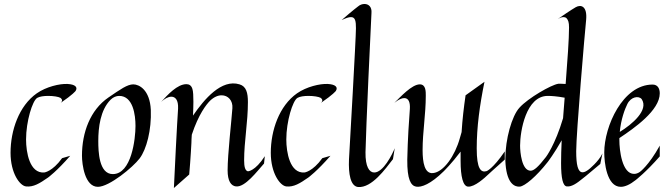

<svg xmlns="http://www.w3.org/2000/svg" viewBox="-20 -928 3362 965"><path d="M360 -471C372 -490 358 -504 319 -506C280 -508 212 -492 165 -459C75 -396 33 -272 33 -160C33 -57 80 6 111 9C148 13 179 -6 222 -36C222 -36 265 -67 333 -145L292 -133C243 -65 202 -61 202 -61C129 -56 111 -162 111 -227C111 -318 143 -422 167 -436C179 -443 200 -446 222 -446C248 -446 274 -442 284 -436C284 -436 301 -425 285 -411C347 -453 360 -471 360 -471Z M738 -376C733 -477 679 -504 650 -504C620 -504 585 -479 525 -438C433 -375 392 -261 392 -146C392 -102 406 11 472 11C529 11 648 -87 682 -132C716 -177 742 -274 738 -376ZM661 -295C661 -230 641 -53 547 -53C477 -53 474 -167 474 -219C474 -287 484 -375 536 -427C549 -440 565 -446 579 -446C649 -446 661 -350 661 -295Z M947 -481C942 -498 931 -505 917 -505C871 -505 823 -452 790 -416C806 -431 825 -442 841 -442C861 -442 877 -426 875 -382C875 -382 869 -300 854 17L931 -51C938 -129 942 -209 942 -209C942 -221 943 -236 944 -251C978 -354 1017 -403 1036 -422C1056 -441 1076 -449 1094 -449C1126 -449 1151 -423 1148 -384C1144 -325 1124 -153 1124 -72C1124 -18 1141 6 1166 9C1212 14 1272 -67 1307 -106L1311 -143C1262 -67 1226 -67 1226 -67C1212 -70 1207 -90 1207 -122C1207 -218 1226 -313 1226 -415C1226 -461 1218 -494 1184 -504C1093 -532 1007 -430 950 -347C951 -371 952 -395 952 -416C952 -445 951 -469 947 -481Z M1668 -471C1680 -490 1666 -504 1627 -506C1588 -508 1520 -492 1473 -459C1383 -396 1341 -272 1341 -160C1341 -57 1388 6 1419 9C1456 13 1487 -6 1530 -36C1530 -36 1573 -67 1641 -145L1600 -133C1551 -65 1510 -61 1510 -61C1437 -56 1419 -162 1419 -227C1419 -318 1451 -422 1475 -436C1487 -443 1508 -446 1530 -446C1556 -446 1582 -442 1592 -436C1592 -436 1609 -425 1593 -411C1655 -453 1668 -471 1668 -471Z M1964 -183C1951 -151 1906 -61 1861 -61C1836 -61 1816 -90 1817 -163C1819 -269 1844 -813 1847 -862C1850 -894 1832 -908 1812 -908C1801 -908 1789 -904 1780 -896C1780 -896 1754 -877 1697 -827C1718 -837 1733 -842 1744 -842C1766 -842 1769 -821 1769 -786C1769 -735 1738 -197 1734 -126C1731 -55 1741 8 1780 12C1849 17 1916 -78 1955 -128Z M2517 -167C2457 -79 2426 -68 2426 -68C2397 -59 2376 -79 2376 -182C2376 -290 2391 -399 2415 -517L2320 -449C2311 -388 2304 -327 2300 -264C2295 -247 2291 -233 2291 -233C2267 -146 2210 -63 2156 -58C2114 -54 2104 -111 2104 -174C2104 -264 2120 -353 2120 -447C2120 -467 2121 -504 2090 -504C2050 -504 1993 -441 1962 -411C1983 -428 1999 -435 2012 -435C2034 -435 2042 -413 2040 -381C2036 -330 2029 -226 2027 -126C2026 -26 2045 5 2071 10C2098 15 2145 -3 2210 -67C2210 -67 2250 -106 2295 -166V-119C2295 -41 2307 9 2333 10C2366 12 2416 -34 2436 -53C2436 -53 2456 -72 2517 -126ZM1959 -409 1962 -411Z M3008 -157C2989 -116 2940 -77 2940 -77C2927 -67 2917 -62 2908 -62C2884 -62 2876 -101 2876 -168C2876 -258 2919 -761 2926 -829C2932 -896 2901 -907 2874 -892C2874 -892 2849 -878 2783 -832C2813 -851 2827 -837 2827 -837C2836 -827 2840 -816 2840 -790C2840 -731 2832 -623 2823 -506C2800 -508 2786 -507 2786 -507C2751 -502 2634 -435 2591 -387C2552 -345 2520 -227 2520 -132C2520 -122 2520 -112 2521 -102C2529 -3 2568 12 2593 10C2618 7 2675 -40 2733 -114C2733 -114 2766 -157 2803 -223C2801 -179 2800 -140 2800 -108C2800 -32 2809 7 2829 9C2854 12 2883 -10 2905 -28C2905 -28 2928 -45 2997 -104ZM2810 -334C2770 -199 2724 -139 2724 -139C2686 -90 2664 -70 2647 -70C2602 -70 2594 -164 2594 -196C2594 -270 2624 -446 2733 -446C2752 -446 2780 -444 2818 -437Z M3296 -196C3240 -95 3196 -64 3196 -64C3186 -57 3176 -54 3167 -54C3106 -54 3093 -174 3093 -223V-234C3168 -284 3296 -373 3296 -459C3296 -481 3287 -503 3260 -503C3110 -503 3017 -293 3017 -162C3017 -113 3029 11 3100 11C3121 11 3146 0 3175 -23C3175 -23 3228 -64 3296 -142ZM3205 -430C3242 -375 3157 -303 3095 -265C3101 -328 3120 -379 3133 -405C3151 -442 3190 -448 3205 -430Z"/></svg>

Font: Quintessential
Style: Regular
Weight: 400
Designer: Astigmatic (AOETI)
Foundry: Astigmatic (AOETI)
Version: Version 1.000